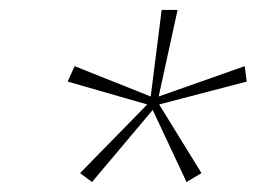

<svg xmlns="http://www.w3.org/2000/svg" viewBox="-20 -688 532 386"><path d="M165 -322 141 -340 276 -478 116 -524 130 -555 283 -494 305 -668H337L299 -494L472 -555L476 -524L300 -478L385 -340L355 -322L287 -467Z"/></svg>

Font: Gantari Thin
Style: Italic
Weight: 100
Italic angle: -10°
Designer: Anugrah Pasau
Foundry: Lafontype
Version: Version 1.000; ttfautohint (v1.8.4.7-5d5b)